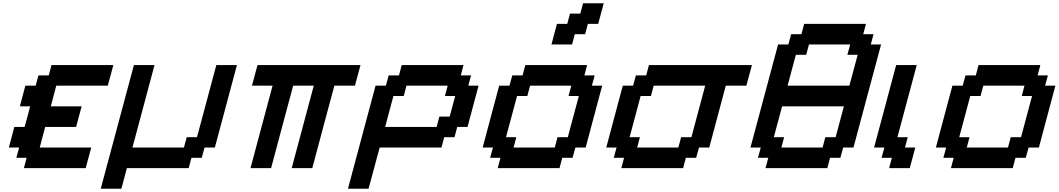

<svg xmlns="http://www.w3.org/2000/svg" viewBox="-20 -1020 6424 1165"><path d="M125 0H500Q505.9 -21 516.8 -62.5Q527.8 -104 533.7 -125H221.2Q226.6 -145.5 237.5 -187.3Q248.5 -229 254.4 -250H441.9Q447.3 -270.5 458.5 -312.3Q469.7 -354 475.6 -375H288.1Q293.9 -396 304.9 -437.5Q315.9 -479 321.3 -500H633.8Q639.6 -520.5 650.9 -562.3Q662.1 -604 667.5 -625H292.5L275.9 -562.5H213.4L196.3 -500H133.8Q128.4 -479 117.2 -437.5Q106 -396 100.6 -375H163.1Q157.7 -354 146.5 -312.3Q135.3 -270.5 129.4 -250H66.9Q61.5 -229 50.3 -187.3Q39.1 -145.5 33.7 -125H96.2L79.1 -62.5H141.6Z M591.3 125H716.3Q722.2 104 733.4 62.5Q744.6 21 750 0H1125L1141.6 -62.5H1204.1L1221.2 -125H1283.7Q1306.2 -208.5 1350.8 -375.2Q1395.5 -542 1417.5 -625H1292.5L1175.3 -187.5H1112.8L1096.2 -125H783.7Q806.2 -208 850.6 -375Q895 -542 917.5 -625H792.5Q758.8 -500 691.9 -250Q625 0 591.3 125Z M1750 0H1875Q1897 -83 1941.7 -250Q1986.3 -417 2008.8 -500H2133.8Q2139.2 -520.5 2150.4 -562.3Q2161.6 -604 2167.5 -625H1542.5Q1536.6 -604 1525.4 -562.3Q1514.2 -520.5 1508.8 -500H1633.8Q1611.8 -417 1566.9 -250Q1522 -83 1500 0H1625Q1647 -83 1691.7 -250Q1736.3 -417 1758.8 -500H1883.8Q1861.8 -417 1816.9 -250Q1772 -83 1750 0Z M2091.3 125H2216.3Q2227.5 83.5 2250 0.2Q2272.5 -83 2283.7 -125H2658.7L2675.3 -187.5H2737.8L2754.4 -250H2816.9Q2828.1 -292 2850.3 -375.2Q2872.6 -458.5 2883.8 -500H2821.3L2838.4 -562.5H2775.9L2792.5 -625H2417.5L2400.9 -562.5H2338.4L2321.3 -500H2258.8Q2231 -396 2175 -187.5Q2119.1 21 2091.3 125ZM2629.4 -250H2316.9L2367.2 -437.5H2429.7L2446.3 -500H2696.3L2679.7 -437.5H2742.2Q2736.3 -417 2725.1 -375Q2713.9 -333 2708.5 -312.5H2646Z M3000 0H3375L3391.6 -62.5H3454.1L3471.2 -125H3533.7Q3550.3 -187.5 3583.7 -312.5Q3617.2 -437.5 3633.8 -500H3571.3L3588.4 -562.5H3525.9L3542.5 -625H3167.5L3150.9 -562.5H3088.4L3071.3 -500H3008.8Q2992.2 -437.5 2958.7 -312.5Q2925.3 -187.5 2908.7 -125H2971.2L2954.1 -62.5H3016.6ZM3346.2 -125H3096.2L3112.8 -187.5H3050.3Q3061.5 -229 3083.7 -312.3Q3106 -395.5 3117.2 -437.5H3179.7L3196.3 -500H3446.3L3429.7 -437.5H3492.2Q3481 -396 3458.7 -312.5Q3436.5 -229 3425.3 -187.5H3362.8ZM3326.2 -750H3451.2L3467.8 -812.5H3530.3L3546.9 -875H3609.4Q3615.2 -895.5 3626.5 -937.3Q3637.7 -979 3643.1 -1000H3518.1L3501 -937.5H3438.5L3421.9 -875H3359.4Q3353.5 -854 3342.5 -812.5Q3331.5 -771 3326.2 -750Z M3750 0H4125L4141.6 -62.5H4204.1L4221.2 -125H4283.7Q4300.3 -187.5 4333.7 -312.5Q4367.2 -437.5 4383.8 -500H4508.8Q4514.2 -520.5 4525.4 -562.3Q4536.6 -604 4542.5 -625H3917.5L3900.9 -562.5H3838.4L3821.3 -500H3758.8Q3742.2 -437.5 3708.7 -312.5Q3675.3 -187.5 3658.7 -125H3721.2L3704.1 -62.5H3766.6ZM4096.2 -125H3846.2L3862.8 -187.5H3800.3Q3811.5 -229 3833.7 -312.3Q3856 -395.5 3867.2 -437.5H3929.7L3946.3 -500H4258.8L4175.3 -187.5H4112.8Z M4625 0H5000L5016.6 -62.5H5079.1L5096.2 -125H5158.7Q5186.5 -229.5 5242.4 -437.7Q5298.3 -646 5326.2 -750H5263.7L5280.3 -812.5H5217.8L5234.4 -875H4859.4L4842.8 -812.5H4780.3L4763.7 -750H4701.2Q4673.3 -646 4617.4 -437.5Q4561.5 -229 4533.7 -125H4596.2L4579.1 -62.5H4641.6ZM4971.2 -125H4721.2L4737.8 -187.5H4675.3L4725.6 -375H5100.6L5050.3 -187.5H4987.8ZM5133.8 -500H4758.8L4809.1 -687.5H4871.6L4888.7 -750H5138.7L5121.6 -687.5H5184.1Z M5375 0H5500Q5505.9 -21 5517.1 -62.5Q5528.3 -104 5533.7 -125H5471.2L5487.8 -187.5H5425.3L5542.5 -625H5417.5Q5395.5 -542 5350.8 -375Q5306.2 -208 5283.7 -125H5346.2L5329.1 -62.5H5391.6Z M5750 0H6125L6141.6 -62.5H6204.1L6221.2 -125H6283.7Q6300.3 -187.5 6333.7 -312.5Q6367.2 -437.5 6383.8 -500H6321.3L6338.4 -562.5H6275.9L6292.5 -625H5917.5L5900.9 -562.5H5838.4L5821.3 -500H5758.8Q5742.2 -437.5 5708.7 -312.5Q5675.3 -187.5 5658.7 -125H5721.2L5704.1 -62.5H5766.6ZM6096.2 -125H5846.2L5862.8 -187.5H5800.3Q5811.5 -229 5833.7 -312.3Q5856 -395.5 5867.2 -437.5H5929.7L5946.3 -500H6196.3L6179.7 -437.5H6242.2Q6231 -396 6208.7 -312.5Q6186.5 -229 6175.3 -187.5H6112.8Z"/></svg>

Font: Faithful 32x
Style: Oblique
Weight: 400
Foundry: Faithful Resource Pack
Version: Version 1.0; January 27, 2023